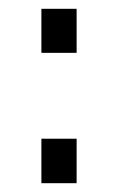

<svg xmlns="http://www.w3.org/2000/svg" viewBox="-20 -495 263 436"><path d="M74 -475H154V-375H74ZM154 -180V-79H74V-180Z"/></svg>

Font: Pavanam
Style: Regular
Weight: 400
Designer: Tharique Azeez
Foundry: Tharique Azeez
Version: Version 1.86; ttfautohint (v1.3) -l 8 -r 50 -G 200 -x 14 -D 